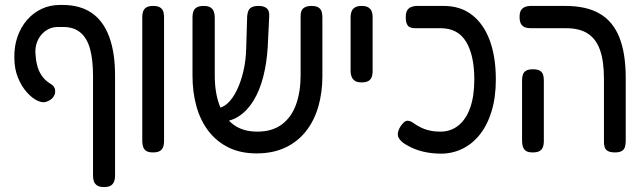

<svg xmlns="http://www.w3.org/2000/svg" viewBox="-20 -606 2596 776"><path d="M400 150Q382 150 372.5 143.5Q363 137 359.5 127Q356 117 356 105V-298Q356 -364 344 -408Q332 -452 305 -474.5Q278 -497 235 -497H214Q185 -497 163 -480.5Q141 -464 130.5 -438Q120 -412 124 -381Q126 -354 133 -332.5Q140 -311 153 -294.5Q166 -278 186 -266Q200 -258 202.5 -243.5Q205 -229 196.5 -215.5Q188 -202 168 -195Q153 -189 131.5 -199Q110 -209 88.5 -233Q67 -257 52.5 -292.5Q38 -328 38 -372Q37 -418 50.5 -457Q64 -496 89 -525Q114 -554 148 -570Q182 -586 222 -586H232Q304 -586 351 -553.5Q398 -521 421.5 -457Q445 -393 445 -301V106Q445 118 441 128Q437 138 428 144Q419 150 400 150Z M598 10Q580 10 571 4Q562 -2 558.5 -12.5Q555 -23 555 -35V-538Q555 -550 558.5 -560Q562 -570 571.5 -576Q581 -582 599 -582Q618 -582 627.5 -575.5Q637 -569 640 -559.5Q643 -550 643 -537V-34Q643 -22 639.5 -12Q636 -2 626.5 4Q617 10 598 10Z M1017 14Q952 14 903.5 -10Q855 -34 822.5 -76.5Q790 -119 774 -176Q758 -233 758 -301V-537Q758 -549 761.5 -559.5Q765 -570 775 -576Q785 -582 803 -582Q821 -582 830.5 -576Q840 -570 844 -559.5Q848 -549 848 -536V-301Q848 -232 867 -181Q886 -130 924 -102Q962 -74 1020 -74Q1080 -74 1119 -103Q1158 -132 1176.5 -183.5Q1195 -235 1195 -302V-543Q1195 -553 1198.5 -562Q1202 -571 1212 -576.5Q1222 -582 1239 -582Q1258 -582 1267.5 -575.5Q1277 -569 1280 -559Q1283 -549 1283 -536V-299Q1283 -232 1266.5 -175Q1250 -118 1216.5 -75.5Q1183 -33 1133 -9.5Q1083 14 1017 14ZM845 -114 830 -169H855Q879 -169 900 -188.5Q921 -208 937.5 -242Q954 -276 964 -319.5Q974 -363 975 -410L979 -541Q980 -552 983.5 -561.5Q987 -571 997 -576.5Q1007 -582 1024 -582Q1043 -582 1053 -576Q1063 -570 1066 -560.5Q1069 -551 1068 -539L1062 -415Q1058 -351 1044 -296Q1030 -241 1005 -200Q980 -159 946 -136.5Q912 -114 869 -114Z M1441 -273Q1423 -273 1414 -279.5Q1405 -286 1401 -296Q1397 -306 1397 -318V-538Q1397 -550 1401 -560Q1405 -570 1414.5 -576Q1424 -582 1442 -582Q1460 -582 1469.5 -575.5Q1479 -569 1482.5 -559.5Q1486 -550 1486 -537V-317Q1486 -305 1482.5 -295Q1479 -285 1469.5 -279Q1460 -273 1441 -273Z M1762 15Q1724 15 1689 6.5Q1654 -2 1625 -19Q1608 -28 1598 -39.5Q1588 -51 1588 -61Q1587 -68 1590 -77Q1593 -86 1598 -94Q1606 -106 1613 -112Q1620 -118 1627 -118Q1635 -118 1642.5 -114Q1650 -110 1658 -104Q1682 -88 1706.5 -81Q1731 -74 1760 -74Q1802 -74 1833 -99Q1864 -124 1880.5 -171Q1897 -218 1897 -285Q1897 -382 1864 -437Q1831 -492 1761 -492H1656Q1646 -492 1637.5 -495.5Q1629 -499 1624.5 -509Q1620 -519 1620 -537Q1620 -555 1626 -564.5Q1632 -574 1642.5 -578Q1653 -582 1665 -582H1774Q1841 -582 1888 -545.5Q1935 -509 1959.5 -442.5Q1984 -376 1984 -285Q1984 -213 1967 -157Q1950 -101 1920 -63Q1890 -25 1849.5 -5Q1809 15 1762 15Z M2466 10Q2448 10 2438 5Q2428 0 2424.5 -9.5Q2421 -19 2421 -29V-287Q2421 -359 2405 -404Q2389 -449 2355.5 -470.5Q2322 -492 2268 -492H2125Q2112 -492 2102 -495.5Q2092 -499 2086 -509Q2080 -519 2080 -537Q2080 -556 2086 -565Q2092 -574 2102 -578Q2112 -582 2124 -582H2265Q2350 -582 2403.5 -551Q2457 -520 2483 -455.5Q2509 -391 2509 -290V-36Q2509 -23 2506 -12.5Q2503 -2 2493.5 4Q2484 10 2466 10ZM2133 10Q2115 10 2106 4Q2097 -2 2093.5 -12.5Q2090 -23 2090 -35V-282Q2090 -295 2093.5 -305Q2097 -315 2106.5 -320.5Q2116 -326 2134 -326Q2153 -326 2162.5 -320Q2172 -314 2175 -304Q2178 -294 2178 -281V-34Q2178 -22 2174.5 -12Q2171 -2 2161.5 4Q2152 10 2133 10Z"/></svg>

Font: Fredoka SemiCondensed
Style: Regular
Weight: 400
Width: 4
Designer: Ben Nathan
Foundry: Milena B. Brandão, Ben Nathan
Version: Version 2.001